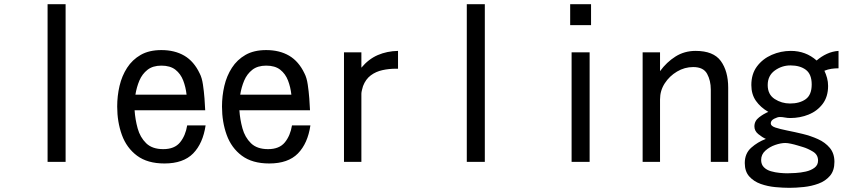

<svg xmlns="http://www.w3.org/2000/svg" viewBox="-20 -776 4040 916"><path d="M207 -3.9V-755.9H293V-3.9Z M764.6 3.9Q683.6 3.9 633.8 -33.2Q584 -70.3 561.5 -132.3Q539.1 -194.3 539.1 -267.6Q539.1 -318.4 550.3 -366.2Q561.5 -414.1 586.4 -452.6Q611.3 -491.2 651.4 -514.2Q691.4 -537.1 750 -537.1Q813.5 -537.1 859.4 -510.3Q905.3 -483.4 932.6 -425.8Q943.4 -405.3 948.2 -372.6Q953.1 -339.8 955.6 -306.6Q958 -273.4 959 -250H622.1Q625 -206.1 636.7 -163.6Q648.4 -121.1 677.2 -92.8Q706.1 -64.5 758.8 -64.5Q812.5 -64.5 838.9 -96.7Q865.2 -128.9 873 -177.7H960.9Q948.2 -91.8 901.4 -43.9Q854.5 3.9 764.6 3.9ZM626 -324.2H870.1Q866.2 -360.4 854 -392.1Q841.8 -423.8 816.9 -443.4Q792 -462.9 750 -462.9Q709 -462.9 683.6 -442.9Q658.2 -422.9 645 -391.6Q631.8 -360.4 626 -324.2Z M1264.6 3.9Q1183.6 3.9 1133.8 -33.2Q1084 -70.3 1061.5 -132.3Q1039.1 -194.3 1039.1 -267.6Q1039.1 -318.4 1050.3 -366.2Q1061.5 -414.1 1086.4 -452.6Q1111.3 -491.2 1151.4 -514.2Q1191.4 -537.1 1250 -537.1Q1313.5 -537.1 1359.4 -510.3Q1405.3 -483.4 1432.6 -425.8Q1443.4 -405.3 1448.2 -372.6Q1453.1 -339.8 1455.6 -306.6Q1458 -273.4 1459 -250H1122.1Q1125 -206.1 1136.7 -163.6Q1148.4 -121.1 1177.2 -92.8Q1206.1 -64.5 1258.8 -64.5Q1312.5 -64.5 1338.9 -96.7Q1365.2 -128.9 1373 -177.7H1460.9Q1448.2 -91.8 1401.4 -43.9Q1354.5 3.9 1264.6 3.9ZM1126 -324.2H1370.1Q1366.2 -360.4 1354 -392.1Q1341.8 -423.8 1316.9 -443.4Q1292 -462.9 1250 -462.9Q1209 -462.9 1183.6 -442.9Q1158.2 -422.9 1145 -391.6Q1131.8 -360.4 1126 -324.2Z M1621.1 -3.9V-526.4H1704.1V-453.1Q1738.3 -494.1 1782.2 -513.2Q1826.2 -532.2 1878.9 -533.2V-448.2H1868.2Q1835.9 -448.2 1804.7 -441.4Q1773.4 -434.6 1749 -416.5Q1724.6 -398.4 1711.9 -365.2Q1710 -358.4 1707 -347.2Q1704.1 -335.9 1704.1 -329.1V-3.9Z M2207 -3.9V-755.9H2293V-3.9Z M2700.2 -656.2V-755.9H2799.8V-656.2ZM2707 -3.9V-526.4H2793V-3.9Z M3045.9 -3.9V-526.4H3128.9V-436.5Q3160.2 -479.5 3202.6 -506.3Q3245.1 -533.2 3298.8 -533.2Q3383.8 -533.2 3418.9 -484.9Q3454.1 -436.5 3454.1 -357.4V-3.9H3371.1V-348.6Q3371.1 -391.6 3353.5 -423.8Q3335.9 -456.1 3287.1 -456.1Q3246.1 -456.1 3210 -434.6Q3173.8 -413.1 3151.4 -378.4Q3128.9 -343.8 3128.9 -301.8V-3.9Z M3746.1 120.1Q3715.8 120.1 3679.2 116.7Q3642.6 113.3 3609.4 101.6Q3576.2 89.8 3554.7 65.9Q3533.2 42 3533.2 2Q3533.2 -43.9 3564 -71.3Q3594.7 -98.6 3633.8 -113.3Q3616.2 -121.1 3597.7 -136.2Q3579.1 -151.4 3579.1 -172.9Q3579.1 -199.2 3601.6 -216.3Q3624 -233.4 3645.5 -242.2Q3608.4 -263.7 3586.4 -294.9Q3564.5 -326.2 3564.5 -370.1Q3564.5 -422.9 3591.3 -459Q3618.2 -495.1 3661.6 -514.2Q3705.1 -533.2 3752.9 -533.2Q3824.2 -533.2 3876 -487.3Q3898.4 -506.8 3924.8 -519Q3951.2 -531.2 3980.5 -533.2V-450.2Q3963.9 -450.2 3946.8 -447.8Q3929.7 -445.3 3913.1 -438.5Q3920.9 -421.9 3925.8 -403.8Q3930.7 -385.7 3930.7 -366.2Q3930.7 -314.5 3904.8 -280.3Q3878.9 -246.1 3837.9 -229.5Q3796.9 -212.9 3750 -212.9Q3737.3 -212.9 3725.1 -215.3Q3712.9 -217.8 3700.2 -217.8Q3689.5 -217.8 3673.3 -209.5Q3657.2 -201.2 3657.2 -187.5Q3657.2 -174.8 3679.2 -167.5Q3701.2 -160.2 3735.8 -153.3Q3770.5 -146.5 3809.1 -137.2Q3847.7 -127.9 3882.3 -112.3Q3917 -96.7 3939 -70.3Q3960.9 -43.9 3960.9 -3.9Q3960.9 38.1 3939.5 63Q3918 87.9 3884.8 100.1Q3851.6 112.3 3814.5 116.2Q3777.3 120.1 3746.1 120.1ZM3749 -282.2Q3794.9 -282.2 3823.7 -302.7Q3852.5 -323.2 3852.5 -373Q3852.5 -421.9 3824.7 -442.9Q3796.9 -463.9 3751 -463.9Q3710 -463.9 3676.3 -439.5Q3642.6 -415 3642.6 -370.1Q3642.6 -325.2 3675.8 -303.7Q3709 -282.2 3749 -282.2ZM3736.3 50.8Q3751 50.8 3775.4 49.3Q3799.8 47.9 3824.2 42.5Q3848.6 37.1 3865.7 24.4Q3882.8 11.7 3882.8 -9.8Q3882.8 -38.1 3858.4 -52.7Q3834 -67.4 3811.5 -74.2Q3801.8 -77.1 3785.6 -82Q3769.5 -86.9 3753.4 -90.3Q3737.3 -93.8 3726.6 -93.8Q3705.1 -93.8 3678.2 -84.5Q3651.4 -75.2 3631.3 -57.1Q3611.3 -39.1 3611.3 -12.7Q3611.3 8.8 3624.5 22Q3637.7 35.2 3658.2 41Q3678.7 46.9 3699.7 48.8Q3720.7 50.8 3736.3 50.8Z"/></svg>

Font: Kosugi
Style: Regular
Weight: 400
Version: Version 4.002